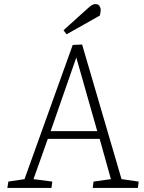

<svg xmlns="http://www.w3.org/2000/svg" viewBox="-20 -920 707 940"><path d="M382 -702 575 -43 659 -31 655 0H434L438 -31L523 -43L468 -240H214L144 -43L236 -31L232 0H16L21 -31L100 -43L336 -700ZM228 -278H456L354 -637H353ZM414 -883Q423 -891 431 -895.5Q439 -900 447 -900Q461 -900 467 -891Q473 -882 473 -872Q473 -867 472 -859.5Q471 -852 469 -844L306 -752L291 -772Z"/></svg>

Font: Literata ExtraLight
Style: Italic
Weight: 250
Italic angle: -2°
Designer: Latin by Veronika Burian and Jose Scaglione. Greek by Irene Vlachou. Cyrillic by Vera Evstafieva
Foundry: TypeTogether
Version: Version 3.002